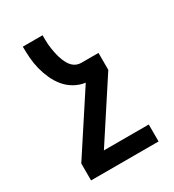

<svg xmlns="http://www.w3.org/2000/svg" viewBox="-178 -623 855 941"><g transform="rotate(-30 250.0 -152.5)"><path d="M59 215V119L276 -213Q244 -217 215 -233.5Q186 -250 165.5 -275Q145 -300 131.5 -330Q118 -360 110 -391.5Q102 -423 99.5 -455.5Q97 -488 97 -520H209Q209 -507 209 -494.5Q209 -482 210 -469Q211 -456 213 -443.5Q215 -431 217.5 -418Q220 -405 223.5 -393Q227 -381 232 -369Q237 -357 243.5 -346Q250 -335 259.5 -326Q269 -317 281 -312.5Q293 -308 306 -308H403V-212L187 119H441V215Z"/></g></svg>

Font: Moesevka
Style: Bold
Weight: 700
Monospace: yes
Designer: Belleve Invis
Foundry: Belleve Invis
Version: Version 32.5.0; ttfautohint (v1.8.4)